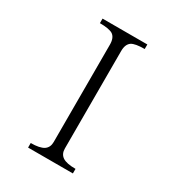

<svg xmlns="http://www.w3.org/2000/svg" viewBox="-174 -823 848 928"><g transform="rotate(30 250.0 -359.0)"><path d="M125 -718.8V-693.4Q176.8 -693.4 197.3 -680.7Q218.8 -666 218.8 -627.9V-84Q218.8 -53.7 197.3 -39.1Q174.8 -24.4 125 -24.4V1H375V-24.4Q324.2 -24.4 302.7 -39.1Q281.2 -53.7 281.2 -84V-627.9Q281.2 -666 302.7 -680.7Q322.3 -693.4 375 -693.4V-718.8Z"/></g></svg>

Font: BatangChe
Style: Regular
Weight: 400
Monospace: yes
Version: Version 2.21